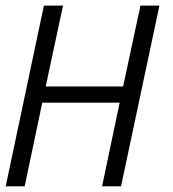

<svg xmlns="http://www.w3.org/2000/svg" viewBox="-44 -657 610 677"><path d="M382.8 0H315.9L377.9 -294.9H105L43 0H-23.9L110.8 -637.2H178.2L117.2 -352.1H390.1L451.2 -637.2H518.1Z"/></svg>

Font: Anonymous Pro
Style: Italic
Weight: 400
Italic angle: -12°
Monospace: yes
Designer: Mark Simonson
Version: Version 1.003